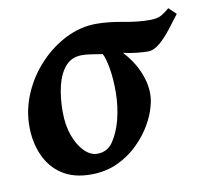

<svg xmlns="http://www.w3.org/2000/svg" viewBox="-61 -533 675 621"><g transform="rotate(-10 276.5 -223.0)"><path d="M553.2 -443.4Q537.1 -422.4 518.6 -398.2Q500 -374 480 -356.9Q460 -339.8 440.4 -339.8Q427.7 -339.8 404.8 -342Q381.8 -344.2 359.9 -349.6Q399.9 -306.6 415.5 -256.1Q431.2 -205.6 417 -161.1Q410.6 -135.7 392.8 -104.7Q375 -73.7 346.2 -45.2Q317.4 -16.6 278.3 1.7Q239.3 20 190.4 20Q133.8 20 96.2 -4.6Q58.6 -29.3 39.6 -72Q20.5 -114.7 20.5 -168Q20.5 -223.1 43 -274.9Q65.4 -326.7 104 -367.7Q142.6 -408.7 190.9 -432.9Q239.3 -457 291 -457Q330.6 -457 378.2 -448Q425.8 -439 463.9 -439Q489.3 -439 502.9 -447Q516.6 -455.1 529.3 -466.3ZM303.2 -137.2Q314.5 -180.7 314.9 -225.8Q315.4 -271 309.3 -306.4Q303.2 -341.8 294.9 -356.9Q278.8 -359.9 257.1 -362.8Q235.4 -365.7 226.1 -365.2Q193.4 -364.7 173.3 -341.8Q153.3 -318.8 144 -280.5Q134.8 -242.2 134.8 -194.8Q134.8 -151.4 147.2 -116.9Q159.7 -82.5 179.7 -62.5Q199.7 -42.5 222.2 -42.5Q254.9 -42.5 273.7 -69.8Q292.5 -97.2 303.2 -137.2Z"/></g></svg>

Font: Gentium Plus
Style: Bold Italic
Weight: 700
Italic angle: -8°
Designer: Victor Gaultney, Annie Olsen, Iska Routamaa, Becca Hirsbrunner
Foundry: SIL International
Version: Version 6.101